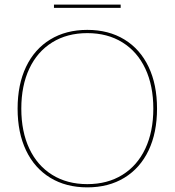

<svg xmlns="http://www.w3.org/2000/svg" viewBox="-20 -799 754 829"><path d="M658 -330Q658 -226 621.5 -149.5Q585 -73 517 -31.5Q449 10 357 10Q265 10 197 -31.5Q129 -73 92.5 -149.5Q56 -226 56 -330Q56 -434 92.5 -510.5Q129 -587 197 -628.5Q265 -670 357 -670Q449 -670 517 -628.5Q585 -587 621.5 -510.5Q658 -434 658 -330ZM72 -330Q72 -231 106.5 -157.5Q141 -84 205.5 -44Q270 -4 357 -4Q444 -4 508.5 -44Q573 -84 607.5 -157.5Q642 -231 642 -330Q642 -429 607.5 -502.5Q573 -576 508.5 -616Q444 -656 357 -656Q270 -656 205.5 -616Q141 -576 106.5 -502.5Q72 -429 72 -330ZM501 -765H213V-779H501Z"/></svg>

Font: Work Sans Thin
Style: Regular
Weight: 260
Designer: Wei Huang
Foundry: Wei Huang
Version: Version 1.500